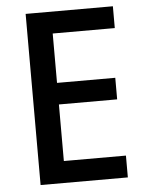

<svg xmlns="http://www.w3.org/2000/svg" viewBox="-52 -756 605 798"><g transform="rotate(-5 250.5 -357.0)"><path d="M449 0V-91H190V-327H433V-417H190V-623H449V-714H85V0Z"/></g></svg>

Font: Noto Sans Khmer SemiCondensed Medium
Style: Regular
Weight: 500
Width: 4
Designer: Danh Hong and the Monotype Design Team
Foundry: Monotype Imaging Inc.
Version: Version 2.004